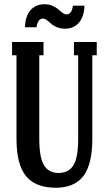

<svg xmlns="http://www.w3.org/2000/svg" viewBox="-20 -879 511 909"><path d="M287.1 -743.2Q266.1 -743.2 248.5 -750.7Q231 -758.3 221.7 -767.1Q212.4 -775.9 202.1 -783.4Q191.9 -791 183.1 -791Q159.2 -791 152.8 -750H98.1Q99.6 -801.3 124 -830.1Q148.4 -858.9 190.9 -858.9Q211.4 -858.9 228.8 -851.3Q246.1 -843.8 255.6 -835Q265.1 -826.2 275.6 -818.6Q286.1 -811 293.9 -811Q307.1 -811 314.5 -820.3Q321.8 -829.6 325.2 -852.1H379.9Q378.4 -800.8 354 -772Q329.6 -743.2 287.1 -743.2ZM244.1 9.8Q148.4 9.8 103.3 -45.2Q58.1 -100.1 58.1 -221.2V-617.2H37.1V-680.2H186V-617.2H166V-221.2Q166 -132.8 188.5 -96.4Q210.9 -60.1 256.8 -60.1Q304.7 -60.1 327.4 -96.2Q350.1 -132.3 350.1 -221.2V-617.2H330.1V-680.2H438V-617.2H417V-221.2Q417 -100.6 374.5 -45.4Q332 9.8 244.1 9.8Z"/></svg>

Font: Margherita Bold
Style: Regular
Weight: 700
Designer: James Puckett
Foundry: Dunwich Type Founders
Version: Version 1.008;hotconv 1.0.109;makeotfexe 2.5.65596